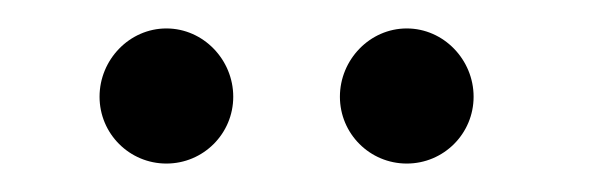

<svg xmlns="http://www.w3.org/2000/svg" viewBox="-20 -643 419 135"><path d="M50 -575C50 -549 71 -528 97 -528C123 -528 144 -549 144 -575C144 -601 123 -623 97 -623C71 -623 50 -601 50 -575ZM219 -575C219 -549 240 -528 266 -528C292 -528 313 -549 313 -575C313 -601 292 -623 266 -623C240 -623 219 -601 219 -575Z"/></svg>

Font: Libertinus Serif
Style: Regular
Weight: 400
Designer: Philipp H. Poll
Foundry: Khaled Hosny
Version: Version 6.2